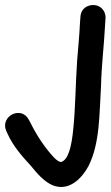

<svg xmlns="http://www.w3.org/2000/svg" viewBox="-22 -720 440 764"><path d="M2 -201 8 -188C30 -138 68 -96 101 -60C124 -32 152 2 187 17C253 44 305 -12 330 -59C376 -150 373 -265 380 -379C382 -463 392 -538 396 -619L398 -649V-651C398 -676 379 -700 349 -700C329 -700 300 -689 298 -652L296 -625C294 -579 289 -529 285 -480C279 -393 278 -289 270 -211C263 -136 250 -86 223 -76H222C217 -74 207 -79 193 -93C159 -129 125 -179 100 -230L94 -241C65 -302 -21 -259 2 -201Z"/></svg>

Font: Stray Cat
Style: ExBlkCn
Weight: 1000
Version: Version 1.0